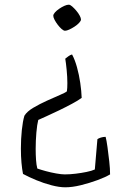

<svg xmlns="http://www.w3.org/2000/svg" viewBox="-20 -525 557 818"><path d="M258 273Q233 273 200 264.5Q167 256 134.5 242.5Q102 229 78 216Q74 196 71.5 168.5Q69 141 69 108Q69 67 73 29Q77 -9 84 -32Q95 -50 122 -66Q149 -82 180 -96Q211 -110 235.5 -120.5Q260 -131 265 -136Q266 -141 266.5 -151Q267 -161 267 -171Q267 -196 264 -227Q261 -258 258 -275Q263 -279 271 -285Q279 -291 287 -293Q299 -271 308 -238.5Q317 -206 322 -171.5Q327 -137 328 -108Q313 -97 287 -83Q261 -69 232 -55Q203 -41 178.5 -30Q154 -19 143 -14Q138 5 135 39.5Q132 74 132 109Q132 134 133.5 156Q135 178 139 193Q153 198 175 204Q197 210 219.5 214Q242 218 256 218Q278 218 302.5 215Q327 212 349 207.5Q371 203 384 197L395 68Q400 64 410 61Q420 58 430 58Q434 73 438 102Q442 131 445.5 162.5Q449 194 449 218Q429 230 395 242.5Q361 255 324.5 264Q288 273 258 273ZM257 -394Q251 -394 242.5 -401.5Q234 -409 226 -419.5Q218 -430 212.5 -440.5Q207 -451 207 -458Q207 -464 214 -472Q221 -480 232 -487.5Q243 -495 254 -500Q265 -505 273 -505Q279 -505 287.5 -497.5Q296 -490 305 -479.5Q314 -469 319.5 -458.5Q325 -448 325 -442Q325 -436 317 -427.5Q309 -419 297.5 -411.5Q286 -404 275 -399Q264 -394 257 -394Z"/></svg>

Font: Texturina 12pt Thin
Style: Regular
Weight: 250
Designer: Guillermo Torres Carreño
Foundry: Omnibus-Type
Version: Version 1.002